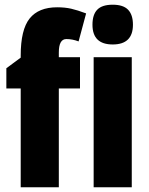

<svg xmlns="http://www.w3.org/2000/svg" viewBox="-20 -796 632 816"><path d="M320 -420H230V0H68V-420H7V-506L68 -551V-560Q68 -670 106 -717.5Q144 -765 223 -765Q256 -765 282.5 -759Q309 -753 346 -739L314 -620Q301 -625 288 -627.5Q275 -630 262 -630Q230 -630 230 -573V-553H320ZM459 -776Q504 -776 524.5 -754.5Q545 -733 545 -691Q545 -607 459 -607Q373 -607 373 -691Q373 -734 393.5 -755Q414 -776 459 -776ZM540 -553V0H378V-553Z"/></svg>

Font: Noto Sans ExtraCondensed Black
Style: Regular
Weight: 900
Width: 2
Designer: Monotype Design Team
Foundry: Monotype Imaging Inc.
Version: Version 2.013; ttfautohint (v1.8.4.7-5d5b)